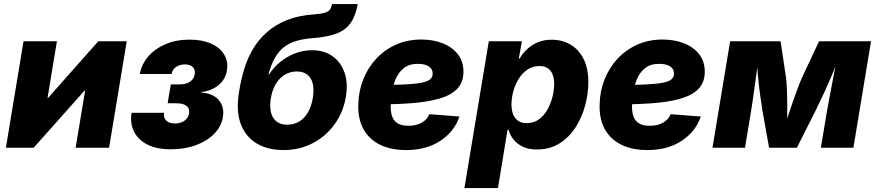

<svg xmlns="http://www.w3.org/2000/svg" viewBox="-20 -748 4439 972"><path d="M532.2 0H362.8L411.1 -289.6H408.2L150.4 0H9.8L99.1 -539.1H268.1L220.7 -252.4H223.6L477.5 -539.1H621.6Z M845.7 7.8Q771 7.8 723.9 -17.3Q676.8 -42.5 657.2 -84.5Q637.7 -126.5 646 -176.8H810.5Q806.6 -151.9 821.5 -137.5Q836.4 -123 865.2 -123Q884.8 -123 900.1 -129.4Q915.5 -135.7 925 -147.2Q934.6 -158.7 937 -172.9Q941.4 -198.2 924.6 -211.7Q907.7 -225.1 874 -225.1H828.6L844.7 -320.8H890.1Q920.9 -320.8 941.4 -334.2Q961.9 -347.7 965.8 -372.6Q969.2 -394 956.3 -408Q943.4 -421.9 916.5 -421.9Q890.1 -421.9 871.3 -408.9Q852.5 -396 848.6 -373.5H688Q696.8 -423.3 731 -462.6Q765.1 -502 818.8 -524.7Q872.6 -547.4 939.9 -547.4Q1003.4 -547.4 1048.3 -527.3Q1093.3 -507.3 1114.7 -472.2Q1136.2 -437 1128.9 -391.1Q1121.1 -344.2 1084 -315.2Q1046.9 -286.1 997.1 -282.2V-280.3Q1061.5 -274.4 1089.1 -239.5Q1116.7 -204.6 1108.4 -155.3Q1100.6 -107.9 1064.7 -71Q1028.8 -34.2 972.2 -13.2Q915.5 7.8 845.7 7.8Z M1415 11.7Q1335 11.7 1278.8 -22.2Q1222.7 -56.2 1198.5 -121.3Q1174.3 -186.5 1189.9 -280.8L1192.4 -296.4Q1201.7 -351.6 1218.3 -404.5Q1234.9 -457.5 1262.9 -503.7Q1291 -549.8 1332.8 -586.4Q1374.5 -623 1433.1 -646.5Q1491.7 -669.9 1570.8 -675.3Q1607.4 -678.2 1625.5 -683.8Q1643.6 -689.5 1650.6 -700Q1657.7 -710.4 1661.1 -727.5H1791Q1780.3 -667 1754.6 -631.1Q1729 -595.2 1683.1 -577.9Q1637.2 -560.5 1566.4 -555.2Q1517.6 -551.8 1481 -541Q1444.3 -530.3 1417.5 -509.3Q1390.6 -488.3 1371.6 -454.6Q1352.5 -420.9 1338.9 -371.1H1342.3Q1361.8 -402.8 1394.5 -430.9Q1427.2 -459 1469.7 -476.3Q1512.2 -493.7 1559.6 -493.7Q1619.6 -493.7 1662.1 -464.4Q1704.6 -435.1 1723.6 -382.1Q1742.7 -329.1 1731 -257.8Q1717.8 -179.2 1673.6 -118.4Q1629.4 -57.6 1562.7 -22.9Q1496.1 11.7 1415 11.7ZM1434.6 -116.7Q1467.3 -116.7 1493.7 -132.1Q1520 -147.5 1538.1 -177.7Q1556.2 -208 1563.5 -251.5Q1570.8 -295.4 1563.2 -325.2Q1555.7 -355 1535.2 -370.6Q1514.6 -386.2 1482.4 -386.2Q1449.7 -386.2 1422.6 -370.4Q1395.5 -354.5 1377 -324.2Q1358.4 -293.9 1351.1 -250.5Q1344.2 -208 1352.1 -178Q1359.9 -147.9 1380.9 -132.3Q1401.9 -116.7 1434.6 -116.7Z M2035.2 11.7Q1959 11.7 1903.8 -15.4Q1848.6 -42.5 1820.1 -94.2Q1791.5 -146 1793.9 -219.2Q1795.4 -287.1 1819.1 -346.4Q1842.8 -405.8 1884.8 -450.9Q1926.8 -496.1 1984.6 -522Q2042.5 -547.9 2112.8 -547.9Q2172.9 -547.9 2221.2 -528.8Q2269.5 -509.8 2297.9 -473.4Q2326.2 -437 2326.2 -384.8Q2326.2 -330.6 2293.9 -297.6Q2261.7 -264.6 2200.2 -247.6Q2138.7 -230.5 2050.8 -224.6Q1962.9 -218.8 1852.1 -218.8L1868.2 -317.4Q1963.4 -317.4 2022.9 -320.1Q2082.5 -322.8 2114.5 -329.3Q2146.5 -335.9 2158.4 -347.2Q2170.4 -358.4 2170.4 -375.5Q2170.4 -398.9 2150.6 -411.9Q2130.9 -424.8 2095.2 -424.8Q2051.3 -424.8 2024.2 -403.1Q1997.1 -381.3 1983.2 -347.9Q1969.2 -314.5 1963.9 -278.8Q1958.5 -243.2 1958 -215.3Q1957 -185.5 1964.1 -161.9Q1971.2 -138.2 1991.2 -124.8Q2011.2 -111.3 2048.3 -111.3Q2087.4 -111.3 2115 -127Q2142.6 -142.6 2153.3 -169.9L2306.2 -158.2Q2280.3 -82 2209.5 -35.2Q2138.7 11.7 2035.2 11.7Z M2331.1 204.1 2454.6 -539.1H2622.1L2606.4 -451.2H2610.4Q2625.5 -477.5 2648.7 -499.3Q2671.9 -521 2702.9 -533.9Q2733.9 -546.9 2772.5 -546.9Q2825.7 -546.9 2867.4 -522.7Q2909.2 -498.5 2933.8 -450.7Q2958.5 -402.8 2958.5 -332Q2958.5 -274.9 2942.6 -215.1Q2926.8 -155.3 2894.5 -104.5Q2862.3 -53.7 2813.2 -22.5Q2764.2 8.8 2697.3 8.8Q2655.3 8.8 2626 -5.6Q2596.7 -20 2579.1 -42.7Q2561.5 -65.4 2554.7 -90.8H2549.3L2501 204.1ZM2646 -124.5Q2682.6 -124.5 2709 -144.3Q2735.4 -164.1 2752.2 -194.6Q2769 -225.1 2777.3 -259.3Q2785.6 -293.5 2785.6 -322.8Q2785.6 -365.7 2767.1 -389.6Q2748.5 -413.6 2711.4 -413.6Q2676.8 -413.6 2650.4 -395.8Q2624 -377.9 2606 -348.9Q2587.9 -319.8 2578.6 -285.6Q2569.3 -251.5 2569.3 -218.8Q2569.3 -174.8 2589.1 -149.7Q2608.9 -124.5 2646 -124.5Z M3256.8 11.7Q3180.7 11.7 3125.5 -15.4Q3070.3 -42.5 3041.7 -94.2Q3013.2 -146 3015.6 -219.2Q3017.1 -287.1 3040.8 -346.4Q3064.5 -405.8 3106.4 -450.9Q3148.4 -496.1 3206.3 -522Q3264.2 -547.9 3334.5 -547.9Q3394.5 -547.9 3442.9 -528.8Q3491.2 -509.8 3519.5 -473.4Q3547.9 -437 3547.9 -384.8Q3547.9 -330.6 3515.6 -297.6Q3483.4 -264.6 3421.9 -247.6Q3360.4 -230.5 3272.5 -224.6Q3184.6 -218.8 3073.7 -218.8L3089.8 -317.4Q3185.1 -317.4 3244.6 -320.1Q3304.2 -322.8 3336.2 -329.3Q3368.2 -335.9 3380.1 -347.2Q3392.1 -358.4 3392.1 -375.5Q3392.1 -398.9 3372.3 -411.9Q3352.5 -424.8 3316.9 -424.8Q3272.9 -424.8 3245.8 -403.1Q3218.8 -381.3 3204.8 -347.9Q3190.9 -314.5 3185.5 -278.8Q3180.2 -243.2 3179.7 -215.3Q3178.7 -185.5 3185.8 -161.9Q3192.9 -138.2 3212.9 -124.8Q3232.9 -111.3 3270 -111.3Q3309.1 -111.3 3336.7 -127Q3364.3 -142.6 3375 -169.9L3527.8 -158.2Q3502 -82 3431.2 -35.2Q3360.4 11.7 3256.8 11.7Z M3586.9 0 3676.3 -539.1H3931.6L3959 -356.9Q3962.4 -330.6 3963.9 -293.7Q3965.3 -256.8 3965.6 -216.1Q3965.8 -175.3 3965.1 -137.2Q3964.4 -99.1 3963.4 -70.3H3940.9Q3949.7 -99.1 3961.9 -137.5Q3974.1 -175.8 3988 -216.3Q4002 -256.8 4015.6 -293.7Q4029.3 -330.6 4041 -356.9L4126.5 -539.1H4389.6L4300.3 0H4135.7L4166 -182.1Q4170.4 -206.5 4176.8 -241.5Q4183.1 -276.4 4190.9 -316.4Q4198.7 -356.4 4206.3 -396Q4213.9 -435.5 4219.2 -469.7H4231.4Q4213.4 -418.9 4190.9 -366.2Q4168.5 -313.5 4146.2 -265.9Q4124 -218.3 4106 -182.1L4014.2 0H3873.5L3840.8 -182.1Q3835 -219.7 3828.1 -267.8Q3821.3 -315.9 3816.7 -368.2Q3812 -420.4 3810.1 -469.7H3823.2Q3817.9 -435.1 3812.3 -395.5Q3806.6 -356 3801.3 -316.4Q3795.9 -276.9 3791 -241.9Q3786.1 -207 3781.7 -182.1L3751.5 0Z"/></svg>

Font: Inter 18pt ExtraBold
Style: Italic
Weight: 800
Italic angle: -9.3988°
Designer: Rasmus Andersson
Foundry: rsms
Version: Version 4.001;git-66647c0bb